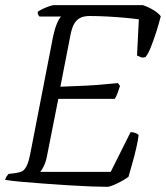

<svg xmlns="http://www.w3.org/2000/svg" viewBox="-27 -724 643 744"><path d="M391 0Q366 0 326 -1.5Q286 -3 238.5 -6Q191 -9 143.5 -12.5Q96 -16 56.5 -19.5Q17 -23 -7 -27Q-5 -35 -2 -39.5Q1 -44 6 -50L31 -53Q45 -55 56 -59Q67 -63 76 -80.5Q85 -98 92 -137L179 -584Q185 -612 193.5 -632.5Q202 -653 210 -660H126Q124 -662 121.5 -666Q119 -670 119 -678Q125 -683 137.5 -689Q150 -695 163 -699.5Q176 -704 181 -704H527Q550 -696 568.5 -684.5Q587 -673 596 -661Q588 -629 577.5 -597Q567 -565 557 -540Q547 -515 537 -503Q527 -499 517 -503Q507 -507 504 -509L511 -649Q491 -652 458.5 -655Q426 -658 389.5 -660Q353 -662 320 -662Q297 -662 282.5 -654Q268 -646 259.5 -630Q251 -614 246 -588L207 -388Q250 -390 280.5 -391Q311 -392 345 -394.5Q379 -397 430 -402L438 -391Q433 -375 428.5 -363Q424 -351 418 -341H199L155 -119Q151 -98 143.5 -82Q136 -66 129 -58H402L479 -212Q490 -212 499.5 -208Q509 -204 510 -200Q508 -181 501.5 -152.5Q495 -124 486.5 -94Q478 -64 471 -39Q462 -32 446 -23Q430 -14 414.5 -7.5Q399 -1 391 0Z"/></svg>

Font: Texturina 12pt Thin
Style: Italic
Weight: 250
Italic angle: -11°
Designer: Guillermo Torres Carreño
Foundry: Omnibus-Type
Version: Version 1.002